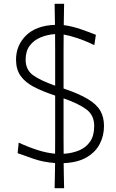

<svg xmlns="http://www.w3.org/2000/svg" viewBox="-20 -845 610 1006"><path d="M266.1 141.1Q267.1 106.9 267.6 74Q268.1 41 268.6 9.3Q208.5 4.9 158 -12.2Q107.4 -29.3 72.3 -42.5L78.1 -97.7Q127.4 -74.7 176 -59.1Q224.6 -43.5 268.6 -39.6Q269 -79.1 269 -118.4Q269 -157.7 269 -197.3V-344.2Q203.6 -365.7 157.7 -389.6Q111.8 -413.6 87.9 -447.5Q64 -481.4 64 -532.7Q64 -606.9 116.2 -658.9Q168.5 -710.9 268.1 -714.8Q267.6 -741.7 267.1 -769.3Q266.6 -796.9 266.1 -825.2H315.9Q315.4 -796.4 314.9 -768.3Q314.5 -740.2 314 -713.4Q358.4 -707.5 404.1 -691.7Q449.7 -675.8 482.4 -662.6L474.1 -608.4Q426.3 -631.8 384.5 -645.5Q342.8 -659.2 313.5 -664.1Q313 -619.6 313 -575.7Q313 -531.7 313 -487.3V-381.3Q393.6 -354 439.7 -326.4Q485.8 -298.8 505.4 -265.1Q524.9 -231.4 524.9 -185.1Q524.9 -133.3 502.4 -90.3Q480 -47.4 433.3 -20.3Q386.7 6.8 313.5 9.8Q314 41.5 314.5 74.2Q314.9 106.9 315.9 141.1ZM114.3 -532.7Q114.3 -480.5 151.4 -452.4Q188.5 -424.3 269 -396V-487.3Q269 -532.2 269 -576.7Q269 -621.1 268.6 -666.5Q227.5 -663.6 192.4 -648.9Q157.2 -634.3 135.7 -605.7Q114.3 -577.1 114.3 -532.7ZM313 -197.3Q313 -157.2 313 -117.9Q313 -78.6 313.5 -39.1Q358.4 -42 394.8 -57.1Q431.2 -72.3 452.4 -103.5Q473.6 -134.8 473.6 -185.5Q473.6 -242.2 431.2 -272.9Q388.7 -303.7 313 -329.6Z"/></svg>

Font: Pinar-DS2-FD Light
Style: Regular
Weight: 300
Designer: Amin Abedi
Version: Version 2.000